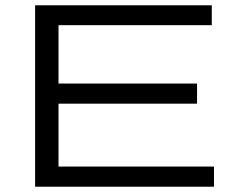

<svg xmlns="http://www.w3.org/2000/svg" viewBox="-20 -706 911 726"><path d="M112.8 0V-686H780.8V-610.8H201.2V-390.1H725.1V-314H201.2V-76.2H789.1V0Z"/></svg>

Font: Archivo Expanded Light
Style: Regular
Weight: 300
Width: 7
Designer: Hector Gatti
Foundry: Omnibus-Type
Version: Version 2.001